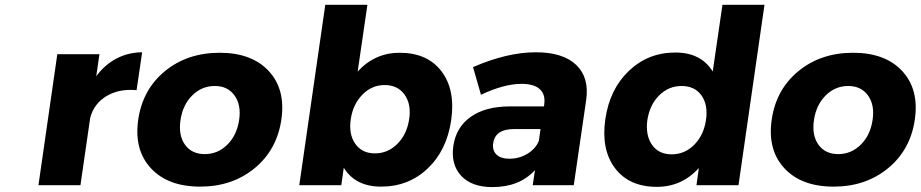

<svg xmlns="http://www.w3.org/2000/svg" viewBox="-20 -762 3788 790"><path d="M138.2 0 215.8 -539.1H389.2L376 -448.2Q410.6 -495.6 459 -521Q507.3 -546.4 564.9 -546.9L542 -391.1Q468.8 -397.5 417.5 -366.2Q366.2 -335 351.1 -276.9L311 0Z M548.8 -270Q566.9 -394 658.9 -469.5Q751 -544.9 883.8 -544.9Q1016.1 -544.9 1085.9 -469.5Q1155.8 -394 1137.7 -270Q1119.6 -145.5 1027.6 -69.8Q935.5 5.9 803.7 5.9Q670.9 5.9 600.8 -69.8Q530.8 -145.5 548.8 -270ZM722.7 -268.1Q713.4 -205.1 741.2 -166.5Q769 -127.9 822.8 -127.9Q876 -127.9 915.3 -166.7Q954.6 -205.6 963.9 -268.1Q973.1 -330.1 945.1 -369.1Q917 -408.2 863.8 -408.2Q810.1 -408.2 771 -369.4Q731.9 -330.6 722.7 -268.1Z M1211.4 0 1318.4 -742.2H1491.7L1451.7 -467.8Q1522.5 -544.9 1624.5 -544.9Q1738.3 -544.9 1796.4 -468.8Q1854.5 -392.6 1836.4 -267.1Q1818.4 -143.6 1739.7 -68.8Q1661.1 5.9 1548.3 5.9Q1442.4 5.9 1394.5 -71.8L1384.3 0ZM1423.3 -272Q1414.1 -209.5 1441.9 -170.2Q1469.7 -130.9 1522.5 -130.9Q1576.2 -130.9 1615.2 -170.2Q1654.3 -209.5 1663.6 -272Q1672.9 -333.5 1644.5 -372.8Q1616.2 -412.1 1562.5 -412.1Q1510.3 -412.1 1471.4 -372.8Q1432.6 -333.5 1423.3 -272Z M1845.2 -161.1Q1856.4 -238.3 1916.5 -281Q1976.6 -323.7 2076.2 -324.2H2218.3L2219.2 -332Q2225.1 -372.6 2201.4 -394.8Q2177.7 -417 2126 -417Q2054.2 -417 1959 -372.1L1926.3 -485.8Q2066.4 -546.9 2185.1 -546.9Q2295.9 -546.9 2350.3 -495.4Q2404.8 -443.8 2392.1 -352.1L2340.8 0H2171.9L2181.2 -62Q2117.2 7.8 2005.9 7.8Q1920.4 7.8 1877.4 -38.8Q1834.5 -85.4 1845.2 -161.1ZM2009.3 -172.9Q2004.9 -143.6 2022.7 -126.2Q2040.5 -108.9 2076.2 -108.9Q2116.7 -108.9 2150.6 -129.6Q2184.6 -150.4 2197.3 -183.1L2204.1 -231H2095.2Q2017.6 -231 2009.3 -172.9Z M2470.7 -272Q2488.8 -395.5 2567.9 -470.7Q2647 -545.9 2758.8 -545.9Q2864.3 -545.9 2912.6 -467.8L2952.6 -742.2H3125.5L3018.6 0H2845.7L2855.5 -70.8Q2785.6 6.8 2682.6 6.8Q2568.8 6.8 2510.7 -69.8Q2452.6 -146.5 2470.7 -272ZM2643.6 -268.1Q2635.3 -205.6 2662.6 -166.3Q2689.9 -127 2743.7 -127Q2797.4 -127 2836.4 -166.3Q2875.5 -205.6 2884.8 -268.1Q2894 -330.6 2866.2 -369.4Q2838.4 -408.2 2784.7 -408.2Q2731 -408.2 2692.1 -369.4Q2653.3 -330.6 2643.6 -268.1Z M3155.3 -270Q3173.3 -394 3265.4 -469.5Q3357.4 -544.9 3490.2 -544.9Q3622.6 -544.9 3692.4 -469.5Q3762.2 -394 3744.1 -270Q3726.1 -145.5 3634 -69.8Q3542 5.9 3410.2 5.9Q3277.3 5.9 3207.3 -69.8Q3137.2 -145.5 3155.3 -270ZM3329.1 -268.1Q3319.8 -205.1 3347.7 -166.5Q3375.5 -127.9 3429.2 -127.9Q3482.4 -127.9 3521.7 -166.7Q3561 -205.6 3570.3 -268.1Q3579.6 -330.1 3551.5 -369.1Q3523.4 -408.2 3470.2 -408.2Q3416.5 -408.2 3377.4 -369.4Q3338.4 -330.6 3329.1 -268.1Z"/></svg>

Font: Trueno
Style: Bold Italic
Weight: 700
Designer: Julieta Ulanovsky
Foundry: Julieta Ulanovsky
Version: Version 3.001b | FøM Fix